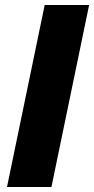

<svg xmlns="http://www.w3.org/2000/svg" viewBox="-20 -749 377 769"><path d="M8 0 159 -729H337L186 0Z"/></svg>

Font: Mona Sans ExtraLight ExtraBold
Style: Italic
Weight: 800
Italic angle: -11.6951°
Version: Version 2.000